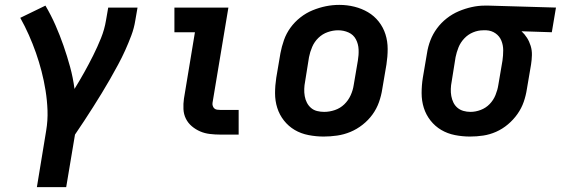

<svg xmlns="http://www.w3.org/2000/svg" viewBox="-20 -551 2296 786"><path d="M131 215 169 -16Q176 -58 174.5 -99Q173 -140 166.5 -180.5Q160 -221 150 -259.5Q140 -298 127 -335Q114 -372 98 -408Q82 -444 63 -478L166 -528Q189 -489 207 -448Q225 -407 240 -364Q255 -321 267 -277Q279 -233 285 -187Q306 -221 325 -255Q344 -289 361.5 -324Q379 -359 393.5 -395Q408 -431 414 -468L423 -520H543L534 -468Q529 -436 517.5 -405.5Q506 -375 492.5 -345Q479 -315 463 -285.5Q447 -256 430.5 -227Q414 -198 396.5 -169.5Q379 -141 361 -112.5Q343 -84 324.5 -56Q306 -28 287 0L251 215Z M882 0Q861 0 839.5 -2.5Q818 -5 799.5 -13Q781 -21 765.5 -34Q750 -47 741 -65Q732 -83 731 -104.5Q730 -126 733 -147L778 -419H694V-520H915L850 -130Q849 -124 851 -117.5Q853 -111 857.5 -107Q862 -103 868.5 -102Q875 -101 882 -101H957V0Z M1305 8Q1274 8 1243 2Q1212 -4 1186.5 -19Q1161 -34 1142.5 -57.5Q1124 -81 1115 -109.5Q1106 -138 1106 -169.5Q1106 -201 1111 -233L1128 -333Q1133 -360 1142.5 -387Q1152 -414 1169 -437.5Q1186 -461 1209.5 -479.5Q1233 -498 1260 -509Q1287 -520 1314 -525.5Q1341 -531 1369 -531Q1401 -531 1431 -523.5Q1461 -516 1486.5 -501Q1512 -486 1530.5 -462.5Q1549 -439 1558 -410.5Q1567 -382 1567 -350.5Q1567 -319 1562 -287L1545 -187Q1541 -160 1531.5 -133Q1522 -106 1505 -82.5Q1488 -59 1464.5 -40.5Q1441 -22 1414.5 -11Q1388 0 1360 4Q1332 8 1305 8ZM1307 -93Q1329 -93 1351 -100.5Q1373 -108 1389.5 -124Q1406 -140 1415.5 -161Q1425 -182 1428 -203L1445 -303Q1449 -326 1448 -348.5Q1447 -371 1437 -390Q1427 -409 1407 -418Q1387 -427 1364 -427Q1343 -427 1321.5 -419.5Q1300 -412 1283.5 -396Q1267 -380 1258 -359Q1249 -338 1245 -317L1229 -217Q1226 -202 1225.5 -187Q1225 -172 1227.5 -157.5Q1230 -143 1236.5 -130.5Q1243 -118 1253.5 -109Q1264 -100 1278 -96.5Q1292 -93 1307 -93Z M1904 8Q1873 8 1842.5 2Q1812 -4 1786.5 -19Q1761 -34 1742.5 -57.5Q1724 -81 1715 -109.5Q1706 -138 1706 -170Q1706 -202 1711 -233L1728 -333Q1732 -360 1742 -386Q1752 -412 1769 -435Q1786 -458 1809 -476Q1832 -494 1858 -505Q1884 -516 1911 -522Q1938 -528 1964 -528Q1969 -528 1973 -528Q1977 -528 1981 -528L2256 -520L2239 -419L2115 -423Q2128 -411 2137.5 -396Q2147 -381 2152.5 -363Q2158 -345 2157.5 -325.5Q2157 -306 2154 -287L2137 -187Q2133 -160 2124 -134Q2115 -108 2098.5 -84.5Q2082 -61 2059.5 -42Q2037 -23 2011 -11.5Q1985 0 1958 4Q1931 8 1904 8ZM1906 -93Q1927 -93 1948 -101Q1969 -109 1984.5 -125Q2000 -141 2008.5 -162Q2017 -183 2020 -203L2037 -303Q2040 -324 2040 -345Q2040 -366 2032.5 -384.5Q2025 -403 2008.5 -414.5Q1992 -426 1971 -427H1964Q1963 -427 1961 -427Q1959 -427 1958 -427Q1937 -427 1916.5 -418.5Q1896 -410 1880.5 -393.5Q1865 -377 1857 -357Q1849 -337 1845 -317L1829 -217Q1826 -202 1825.5 -187Q1825 -172 1827.5 -158Q1830 -144 1836 -131.5Q1842 -119 1852.5 -110Q1863 -101 1877 -97Q1891 -93 1906 -93Z"/></svg>

Font: Iosevka Etoile Oblique
Style: Bold
Weight: 700
Italic angle: -9°
Designer: Belleve Invis
Foundry: Belleve Invis
Version: Version 15.5.2; ttfautohint (v1.8.4)